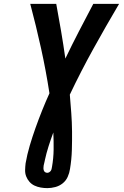

<svg xmlns="http://www.w3.org/2000/svg" viewBox="-20 -755 640 990"><path d="M224 215Q207 215 190 212Q173 209 158 202Q143 195 132 182.5Q121 170 115 154.5Q109 139 109.5 121.5Q110 104 112 87Q120 41 133.5 -4.5Q147 -50 163 -95Q179 -140 197 -185Q215 -230 235 -274Q217 -391 191.5 -506.5Q166 -622 136 -735H270Q283 -665 295 -594.5Q307 -524 317 -453Q351 -524 387.5 -594.5Q424 -665 461 -735H594Q526 -620 461.5 -503.5Q397 -387 340 -267Q344 -220 347.5 -172.5Q351 -125 351.5 -77Q352 -29 350.5 19.5Q349 68 341 116Q338 137 329 157Q320 177 303 190.5Q286 204 265 209.5Q244 215 224 215ZM224 136Q229 136 234 133Q239 130 242 125.5Q245 121 246 116Q247 111 248 106Q256 61 256.5 16Q257 -29 255 -72Q242 -37 230.5 -1Q219 35 211 72V73Q209 79 208 86Q207 93 205 99Q204 106 204 112Q204 118 206 124Q208 130 213 133Q218 136 224 136Z"/></svg>

Font: Iosevka SS04 XBd Ex
Style: Italic
Weight: 800
Width: 7
Italic angle: -9°
Monospace: yes
Designer: Belleve Invis
Foundry: Belleve Invis
Version: Version 19.0.0; ttfautohint (v1.8.4)